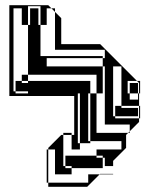

<svg xmlns="http://www.w3.org/2000/svg" viewBox="-20 -720 585 740"><path d="M136 -504H376V-496H384V-528H192V-674L178 -688H160V-624H136V-648H96V-688H128V-648H136V-696H88V-624H96V-648H128V-624H136ZM384 -432V-464H376V-496H160V-464H376V-432ZM384 -400V-432H376V-400ZM40 -408H64V-400H40ZM512 -272H424V-304H512ZM328 -312V-360H320V-312ZM424 -312H448V-304H424ZM328 -168H288V-216H320V-176H328ZM384 -368V-400H376V-368ZM192 -80V-112H166V-80ZM192 -80H166V-48H192ZM328 -216V-264H288V-312H320V-264H328V-312H288V-360H280V-168H288V-144H256V-200H266V-350H16V-700H166L178 -688H192V-674L216 -650V-550H366L508 -408H520V-360H516V-400L508 -408H472V-360H480V-336H512V-360H480V-400H512V-360H516V-312H520V-264H516V-312H448V-464H416V-272H424V-264H516V-250L480 -214V-208H474L480 -214V-240H384V-368H376V-360H352V-432H88V-624H64V-688H32V-368H40V-360H88V-368H40V-400H88V-408H64V-432H88V-408H328V-360H352V-208H474L466 -200V-150L416 -100V-80H384V-112H376V-120H352V-144H448V-176H328V-216H288V-264H320V-216ZM416 -48H364L366 -50H416ZM166 0V-16H160V-144H166V-112H192V-144H166V-150L216 -200H224V-208H256V-200H224V-80H232V-72H256V-48H166V-16H320V-48H352V-72H256V-80H232V-120H352V-112H376V-72H352V-48H364L316 0Z"/></svg>

Font: Rubik Broken Fax
Style: Regular
Weight: 400
Designer: Hubert and Fischer, NaN
Foundry: Hubert and Fischer, NaN
Version: Version 2.201